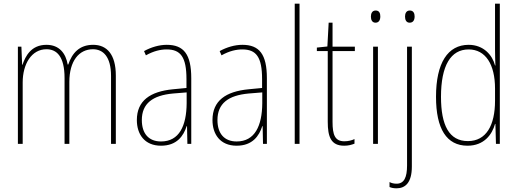

<svg xmlns="http://www.w3.org/2000/svg" viewBox="-20 -780 2806 1041"><path d="M485 -537C410 -537 371 -492 350 -430H347C337 -490 302 -537 232 -537C149 -537 118 -476 102 -429H100L96 -527H77V0H103V-333C103 -433 151 -513 232 -513C287 -513 330 -475 330 -357V0H356V-336C356 -449 408 -513 484 -513C539 -513 582 -473 582 -368V0H608V-370C608 -486 559 -537 485 -537Z M884 -537C843 -537 799 -524 761 -503L771 -480C814 -504 851 -512 884 -512C959 -512 991 -471 991 -351V-303L918 -296C794 -284 722 -234 722 -129C722 -53 763 10 853 10C939 10 975 -43 992 -96H994L996 0H1017V-356C1017 -486 976 -537 884 -537ZM918 -273 992 -279V-220C991 -98 952 -13 853 -13C787 -13 749 -55 749 -129C749 -219 808 -263 918 -273Z M1294 -537C1253 -537 1209 -524 1171 -503L1181 -480C1224 -504 1261 -512 1294 -512C1369 -512 1401 -471 1401 -351V-303L1328 -296C1204 -284 1132 -234 1132 -129C1132 -53 1173 10 1263 10C1349 10 1385 -43 1402 -96H1404L1406 0H1427V-356C1427 -486 1386 -537 1294 -537ZM1328 -273 1402 -279V-220C1401 -98 1362 -13 1263 -13C1197 -13 1159 -55 1159 -129C1159 -219 1218 -263 1328 -273Z M1604 0V-760H1578V0Z M1847 -14C1796 -14 1783 -49 1783 -119V-503H1904V-527H1783V-657H1762L1755 -528L1698 -522V-503H1757V-120C1757 -37 1775 10 1846 10C1870 10 1886 5 1902 -1V-26C1888 -19 1868 -14 1847 -14Z M2017 -723C1997 -723 1991 -706 1991 -690C1991 -672 1998 -657 2016 -657C2034 -657 2042 -671 2042 -691C2042 -707 2037 -723 2017 -723ZM2029 -527H2003V0H2029Z M2176 -690C2176 -672 2183 -657 2201 -657C2220 -657 2228 -671 2228 -691C2228 -707 2222 -723 2202 -723C2182 -723 2176 -706 2176 -690ZM2130 241C2177 241 2213 211 2213 123V-527H2187V117C2187 182 2171 216 2130 216C2117 216 2102 213 2092 207V234C2101 238 2113 241 2130 241Z M2515 10C2604 10 2648 -50 2664 -108H2666L2669 0H2690V-760H2664V-511C2664 -483 2665 -456 2666 -425H2664C2650 -481 2602 -537 2521 -537C2408 -537 2344 -439 2344 -255C2344 -82 2401 10 2515 10ZM2517 -15C2415 -15 2371 -101 2371 -255C2371 -425 2424 -512 2521 -512C2613 -512 2664 -430 2664 -300V-234C2664 -100 2616 -15 2517 -15Z"/></svg>

Font: Noto Sans Condensed Thin
Style: Regular
Weight: 100
Width: 3
Designer: Monotype Design Team
Foundry: Monotype Imaging Inc.
Version: Version 2.013